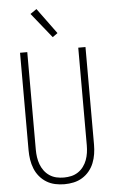

<svg xmlns="http://www.w3.org/2000/svg" viewBox="-63 -1009 626 1058"><g transform="rotate(-5 250.0 -479.5)"><path d="M250 8Q224 8 198.5 2.5Q173 -3 151 -16.5Q129 -30 112.5 -50Q96 -70 86.5 -94Q77 -118 73 -143.5Q69 -169 69 -195V-735H109V-195Q109 -174 112 -153.5Q115 -133 122 -114Q129 -95 141.5 -78Q154 -61 171.5 -49.5Q189 -38 209 -33.5Q229 -29 250 -29Q271 -29 291 -33.5Q311 -38 328.5 -49.5Q346 -61 358.5 -78Q371 -95 378 -114Q385 -133 388 -153.5Q391 -174 391 -195V-735H431V-195Q431 -169 427 -143.5Q423 -118 413.5 -94Q404 -70 387.5 -50Q371 -30 349 -16.5Q327 -3 301.5 2.5Q276 8 250 8ZM256 -805 145 -943 180 -967 284 -825Z"/></g></svg>

Font: Iosevka Curly Extralight
Style: Regular
Weight: 200
Monospace: yes
Designer: Belleve Invis
Foundry: Belleve Invis
Version: Version 22.1.2; ttfautohint (v1.8.4)